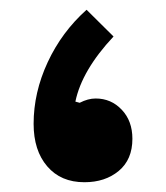

<svg xmlns="http://www.w3.org/2000/svg" viewBox="-20 -373 340 393"><path d="M157.2 -353 212.4 -298.3Q147.5 -229 134.3 -165L143.1 -162.6Q160.2 -171.4 175.8 -171.4Q207.5 -171.4 229.2 -148.4Q251 -125.5 251 -88.9Q251 -46.4 223.1 -23.2Q195.3 0 152.8 0Q104.5 0 76.7 -32.5Q48.8 -64.9 48.8 -119.6Q48.8 -183.6 77.6 -245.6Q106.4 -307.6 157.2 -353Z"/></svg>

Font: Estedad-FD Black
Style: Regular
Weight: 900
Designer: Amin Abedi
Version: Version 7.3